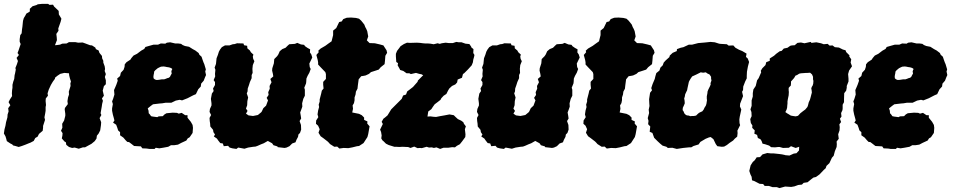

<svg xmlns="http://www.w3.org/2000/svg" viewBox="-29 -739 4887 985"><path d="M6 -15 3 -27 -1 -40 -9 -54 -6 -75 -1 -94 2 -112 6 -126 9 -137 10 -152 15 -167 13 -184 24 -199 15 -215 22 -229 33 -246 32 -260 33 -276 35 -289V-304L39 -320L44 -334L46 -354L48 -361L52 -382L50 -390L58 -410L63 -426L56 -442L68 -457L61 -467L66 -480L71 -495L77 -513L72 -525V-538L75 -559L82 -568L84 -589L86 -602L89 -632L93 -646L102 -661L106 -669L124 -680V-694L138 -707L158 -713L165 -717L185 -719H218L225 -714L243 -715L249 -705L266 -689L272 -683L273 -665L282 -650L286 -643L282 -627L270 -593L271 -581L260 -565L262 -548L263 -533L258 -520L253 -507L264 -508L279 -510L290 -515L313 -516L325 -523H357L372 -520L395 -521L409 -516L433 -507L443 -506L460 -495L463 -487L477 -480L481 -468L494 -452L495 -440L501 -427V-418L508 -399L510 -385L508 -375L514 -359L509 -344L514 -327V-307L504 -297L498 -274L504 -248L494 -234L499 -222L495 -206L493 -192L487 -158L491 -149L482 -133L490 -112L489 -97L485 -70L477 -54L468 -43L466 -28L457 -15L440 -1L427 6L407 17H396L375 24L354 18L341 20L325 15L311 4L309 -9L302 -13L288 -29L291 -43L292 -56L284 -68L291 -84L290 -104L300 -121L306 -145V-155L303 -177L304 -185L319 -205L317 -220L320 -239L325 -254L324 -269L333 -298L332 -311L335 -321L330 -336L326 -352L325 -363L301 -365L280 -360L265 -350L253 -340V-335L242 -320L232 -303L221 -279L215 -260L217 -248L206 -234L205 -221L207 -200L205 -190V-171L203 -158L199 -137L202 -124L192 -93V-84L190 -68L171 -52L164 -38L152 -31L144 -16L127 -7L119 -4L102 3L83 10L67 15L50 10L38 7L34 2L24 -3Z M737 25 724 23 701 22 694 12 677 11 659 10 645 -1 633 -10 624 -11 615 -20 604 -33 587 -45V-61L577 -70L573 -83L567 -99L551 -110L558 -121L555 -133L550 -151L546 -171V-183L550 -205L546 -219L551 -231L558 -254L556 -277L563 -293L568 -305L575 -325L572 -336L587 -349L591 -366L605 -381L610 -396L611 -409L620 -420L640 -433L645 -441L656 -454L674 -463L695 -479L711 -488L717 -498L734 -503L759 -510H782L796 -516L819 -515L827 -520L844 -522L870 -516H885L900 -514L908 -508L920 -503L941 -499L960 -487L973 -480L990 -467L994 -458L1005 -448L1010 -433L1015 -419L1019 -410L1027 -383L1024 -372L1028 -354L1023 -343L1016 -325L1003 -310L1001 -295L988 -281L976 -256L962 -250L933 -235L905 -224L893 -227L873 -223L850 -212H834H821L803 -209L790 -208L756 -204L745 -196L729 -183L733 -171L734 -158L739 -153L746 -143L755 -141L778 -138L785 -142L806 -143L815 -152L825 -158L857 -161L879 -160L888 -156L903 -160L921 -148H933V-135L950 -114L959 -98L961 -83L959 -57L944 -35L934 -29L927 -18L901 -6L884 3L864 6H848L834 14L807 19L788 22L770 19L764 25ZM772 -329H781L789 -330L795 -331L801 -332H813L822 -335L829 -338L837 -340L843 -345L847 -353L852 -362L850 -372L852 -379L855 -385L850 -389L843 -392L835 -394L827 -395L818 -397L810 -398L797 -397L790 -394L780 -389L774 -384L768 -379L762 -372L761 -363L759 -354L758 -345L759 -337L765 -332Z M1184 25 1163 22 1149 18 1141 9 1119 11 1114 -3 1101 -5 1090 -19 1084 -28 1068 -39 1074 -49 1066 -61 1064 -73 1050 -90 1049 -105 1047 -118 1046 -134 1054 -149 1046 -165 1048 -180 1056 -198V-209L1053 -232L1058 -259L1067 -272L1064 -285L1074 -303V-318L1067 -328L1075 -347L1074 -360L1076 -381L1072 -392L1079 -411L1082 -440L1089 -458L1094 -474L1100 -485L1109 -497L1125 -506H1148L1165 -512L1175 -513L1187 -517L1220 -516L1223 -507L1239 -504L1240 -491L1253 -480L1258 -471L1271 -459L1268 -449L1270 -437L1276 -425L1268 -405L1266 -386L1267 -365L1262 -354V-338L1253 -318L1248 -302L1242 -285L1241 -270L1237 -260L1244 -239L1240 -220L1239 -199L1233 -182L1241 -170L1233 -156L1246 -147L1269 -144L1294 -149L1311 -163L1314 -167L1322 -184L1336 -197L1346 -224L1339 -237L1349 -252L1347 -266L1355 -284L1354 -298L1364 -317L1358 -334L1373 -347L1371 -360L1367 -377L1368 -389L1376 -414L1378 -436L1393 -451L1399 -460L1406 -476L1419 -487L1436 -494L1447 -505L1455 -512L1484 -514L1496 -519L1515 -511L1531 -509L1536 -502L1549 -493L1562 -486L1561 -470L1568 -460L1573 -444L1558 -413L1560 -395L1565 -385L1558 -366L1549 -350L1543 -336L1542 -319L1541 -311L1532 -289L1535 -279V-261V-248L1527 -232L1521 -209L1522 -192L1516 -175L1511 -162L1514 -145L1516 -131L1508 -118L1515 -98L1516 -74L1510 -57L1502 -49L1500 -37L1492 -22L1487 -9L1470 -3L1456 11L1441 18L1431 20L1396 16L1394 12L1374 6L1367 -4L1345 -16L1324 -4L1311 1L1293 9L1282 13L1270 14L1244 18L1225 24L1193 18Z M1712 23 1701 13 1686 14 1664 0 1658 -7 1652 -13 1630 -30 1616 -40 1605 -58 1611 -76 1603 -94 1592 -104 1593 -121 1604 -138 1600 -152 1603 -172 1608 -190 1606 -202 1611 -218V-229L1619 -260L1622 -274L1631 -285L1629 -304V-319L1643 -334V-359L1640 -369L1616 -394L1603 -408V-419L1601 -431L1594 -457L1606 -471L1604 -479L1616 -490L1640 -504L1655 -515L1672 -527L1680 -559V-582L1696 -595L1711 -626L1724 -629L1732 -641L1750 -648L1772 -649L1797 -647L1813 -643L1824 -633L1840 -613L1845 -600L1850 -591L1855 -579L1860 -552L1853 -532L1867 -518L1894 -517L1920 -511L1938 -506L1943 -498L1954 -481L1957 -468L1948 -453L1946 -427L1944 -410L1924 -394L1914 -382L1899 -377L1874 -369L1864 -360L1847 -352L1837 -350L1824 -348L1811 -332L1807 -302L1805 -284L1797 -269L1795 -254L1790 -239V-225L1787 -210L1780 -198L1782 -181L1778 -162L1813 -155L1827 -148L1839 -136V-124L1856 -116L1855 -105L1867 -91L1860 -51L1856 -36L1836 -5L1813 10L1803 11L1779 17L1758 21L1734 20Z M2164 -141 2179 -142 2194 -140 2208 -139 2228 -143 2251 -147 2277 -152 2299 -148 2308 -139 2320 -128 2337 -120 2348 -112 2351 -104 2361 -91 2356 -76 2359 -50 2358 -36 2342 -14 2330 1 2315 9 2305 17 2291 16 2270 19H2246L2229 25L2210 17L2197 20L2186 17L2172 18L2160 14L2135 21L2126 20L2113 21L2096 13L2077 20L2064 15H2057L2035 14L2021 15L2002 14H1994L1965 5L1951 -2L1939 -14L1933 -19L1927 -29L1929 -44L1926 -62L1921 -74L1935 -103L1929 -114L1938 -130L1946 -136L1959 -147L1978 -178L1997 -197L2022 -222L2032 -232L2039 -249L2054 -254L2060 -270L2072 -279L2090 -293L2097 -301L2113 -319L2115 -326L2129 -340L2142 -353L2133 -358L2122 -360L2105 -365L2079 -359L2071 -363H2057L2040 -375L2024 -380L2020 -388L2011 -404L2013 -415L2004 -421L2002 -449V-463L2008 -478L2018 -491L2026 -502L2043 -513L2059 -520L2074 -519L2110 -520L2126 -519L2141 -517L2153 -516H2166L2179 -515L2196 -512L2216 -517L2227 -514L2237 -517L2257 -520L2274 -518H2294L2312 -524L2325 -522H2339L2359 -515L2379 -513L2388 -500L2389 -496L2400 -487L2399 -467L2405 -457L2403 -447L2399 -433L2397 -419L2391 -404L2372 -383L2353 -364L2346 -359L2341 -340L2319 -331L2316 -316L2307 -306L2290 -298L2276 -285L2270 -275L2261 -257L2247 -248L2235 -235L2231 -227L2217 -216L2201 -204L2191 -190L2184 -179L2168 -167Z M2556 25 2535 22 2521 18 2513 9 2491 11 2486 -3 2473 -5 2462 -19 2456 -28 2440 -39 2446 -49 2438 -61 2436 -73 2422 -90 2421 -105 2419 -118 2418 -134 2426 -149 2418 -165 2420 -180 2428 -198V-209L2425 -232L2430 -259L2439 -272L2436 -285L2446 -303V-318L2439 -328L2447 -347L2446 -360L2448 -381L2444 -392L2451 -411L2454 -440L2461 -458L2466 -474L2472 -485L2481 -497L2497 -506H2520L2537 -512L2547 -513L2559 -517L2592 -516L2595 -507L2611 -504L2612 -491L2625 -480L2630 -471L2643 -459L2640 -449L2642 -437L2648 -425L2640 -405L2638 -386L2639 -365L2634 -354V-338L2625 -318L2620 -302L2614 -285L2613 -270L2609 -260L2616 -239L2612 -220L2611 -199L2605 -182L2613 -170L2605 -156L2618 -147L2641 -144L2666 -149L2683 -163L2686 -167L2694 -184L2708 -197L2718 -224L2711 -237L2721 -252L2719 -266L2727 -284L2726 -298L2736 -317L2730 -334L2745 -347L2743 -360L2739 -377L2740 -389L2748 -414L2750 -436L2765 -451L2771 -460L2778 -476L2791 -487L2808 -494L2819 -505L2827 -512L2856 -514L2868 -519L2887 -511L2903 -509L2908 -502L2921 -493L2934 -486L2933 -470L2940 -460L2945 -444L2930 -413L2932 -395L2937 -385L2930 -366L2921 -350L2915 -336L2914 -319L2913 -311L2904 -289L2907 -279V-261V-248L2899 -232L2893 -209L2894 -192L2888 -175L2883 -162L2886 -145L2888 -131L2880 -118L2887 -98L2888 -74L2882 -57L2874 -49L2872 -37L2864 -22L2859 -9L2842 -3L2828 11L2813 18L2803 20L2768 16L2766 12L2746 6L2739 -4L2717 -16L2696 -4L2683 1L2665 9L2654 13L2642 14L2616 18L2597 24L2565 18Z M3084 23 3073 13 3058 14 3036 0 3030 -7 3024 -13 3002 -30 2988 -40 2977 -58 2983 -76 2975 -94 2964 -104 2965 -121 2976 -138 2972 -152 2975 -172 2980 -190 2978 -202 2983 -218V-229L2991 -260L2994 -274L3003 -285L3001 -304V-319L3015 -334V-359L3012 -369L2988 -394L2975 -408V-419L2973 -431L2966 -457L2978 -471L2976 -479L2988 -490L3012 -504L3027 -515L3044 -527L3052 -559V-582L3068 -595L3083 -626L3096 -629L3104 -641L3122 -648L3144 -649L3169 -647L3185 -643L3196 -633L3212 -613L3217 -600L3222 -591L3227 -579L3232 -552L3225 -532L3239 -518L3266 -517L3292 -511L3310 -506L3315 -498L3326 -481L3329 -468L3320 -453L3318 -427L3316 -410L3296 -394L3286 -382L3271 -377L3246 -369L3236 -360L3219 -352L3209 -350L3196 -348L3183 -332L3179 -302L3177 -284L3169 -269L3167 -254L3162 -239V-225L3159 -210L3152 -198L3154 -181L3150 -162L3185 -155L3199 -148L3211 -136V-124L3228 -116L3227 -105L3239 -91L3232 -51L3228 -36L3208 -5L3185 10L3175 11L3151 17L3130 21L3106 20Z M3505 17 3476 20 3443 25 3420 19 3397 20 3390 14 3370 8 3358 -2 3344 -15 3327 -32 3318 -57 3304 -63 3307 -90 3296 -102 3298 -119 3294 -133 3301 -159 3299 -176 3303 -195 3302 -209 3301 -230 3306 -263 3316 -276 3312 -287 3319 -308 3330 -334 3333 -347 3338 -364 3354 -377 3359 -392 3371 -404 3376 -418 3386 -429 3405 -446 3407 -454 3422 -468 3443 -477 3444 -487 3463 -494 3477 -497 3505 -510H3522L3553 -518L3588 -521L3616 -524L3638 -522L3660 -515L3667 -514L3684 -513L3700 -512L3709 -505L3733 -506L3744 -494L3762 -484L3779 -477L3801 -464L3798 -447L3807 -439L3814 -421L3808 -398L3803 -371L3802 -349V-337L3794 -321L3784 -295L3783 -277L3778 -268L3783 -246L3768 -207L3767 -193L3774 -177L3766 -140L3764 -126L3765 -107L3768 -97L3754 -69L3755 -56L3753 -38L3741 -28L3732 -18L3714 -6L3700 5L3686 13L3674 14L3651 11L3643 0L3631 -25L3617 -36L3608 -34L3591 -27L3564 -11L3555 2L3529 10L3517 17ZM3512 -143 3523 -144H3531L3542 -146L3549 -153L3557 -160L3563 -163L3574 -168L3581 -177L3585 -186L3592 -197L3595 -206L3598 -225L3597 -233V-245L3600 -260L3601 -270L3605 -280L3609 -288L3613 -296L3617 -306L3616 -312L3621 -326L3619 -336V-345L3611 -357L3600 -362L3592 -368L3578 -366L3566 -368L3554 -362L3544 -357L3531 -351L3522 -347L3515 -337L3509 -327L3505 -319L3502 -305L3500 -296L3498 -287L3496 -276L3492 -268L3486 -255L3484 -243L3481 -234L3483 -223L3484 -209L3480 -199L3474 -186L3473 -174L3477 -169L3480 -162L3482 -157L3489 -150L3495 -147L3505 -146Z M3956 221H3934L3916 215H3894L3886 205L3868 204L3841 190L3829 186L3827 168L3821 156L3815 138L3822 109L3833 92L3843 83L3853 68L3870 67L3883 53L3897 49L3907 46L3926 48H3940L3968 51L3983 53L3997 56L3999 57L4021 59L4043 49L4057 47L4070 33L4071 14L4053 20L4042 16L4029 11L4018 19L3988 20L3970 15H3964L3947 17L3927 16L3917 8L3896 1L3883 -2L3878 -16L3872 -25L3859 -31L3855 -47L3841 -53L3843 -70L3830 -83L3831 -95L3823 -108L3820 -128L3827 -143L3826 -164L3821 -178L3827 -196V-224L3833 -244V-261L3836 -280L3848 -298L3855 -327L3863 -338L3876 -368L3874 -376L3882 -389L3898 -405L3902 -420L3920 -427V-439L3942 -453L3953 -463L3971 -476L3981 -478L3992 -490L4011 -494L4025 -504L4033 -506L4048 -507L4062 -519L4080 -521L4098 -517L4130 -524L4134 -519L4159 -522L4183 -517L4197 -512L4217 -514L4227 -505L4242 -506L4254 -497L4275 -495L4295 -485L4309 -481L4312 -472L4329 -455L4328 -449L4338 -435L4335 -418L4342 -399L4327 -377L4322 -359L4324 -335V-321L4315 -298V-289L4312 -274L4302 -261L4301 -230V-215L4294 -202V-183L4293 -174L4286 -159L4288 -141L4280 -130L4286 -113L4277 -101L4279 -87L4278 -70L4271 -50L4274 -27L4263 -13L4264 1L4263 15L4254 37L4248 60L4239 70L4226 98L4211 112L4207 124L4198 132L4175 156L4157 169L4144 172L4131 182L4114 196L4094 199L4085 208L4066 210L4047 217L4030 220L3999 218L3970 226ZM4053 -142 4065 -145 4077 -158 4091 -169 4102 -177 4113 -190 4116 -198 4120 -214 4126 -227 4130 -241 4133 -253 4136 -264 4135 -275 4133 -286 4136 -294 4140 -300 4143 -310 4144 -324 4142 -332V-345L4137 -357L4127 -366L4114 -365H4107L4094 -364L4080 -363L4071 -361L4060 -354L4052 -351L4045 -339L4038 -331L4029 -321V-312L4028 -300L4022 -294L4017 -288V-276L4018 -267L4017 -250L4013 -231L4011 -219V-208L4010 -199L4009 -186L4006 -176L4000 -164L4010 -157L4017 -153L4028 -146L4039 -144Z M4540 25 4527 23 4504 22 4497 12 4480 11 4462 10 4448 -1 4436 -10 4427 -11 4418 -20 4407 -33 4390 -45V-61L4380 -70L4376 -83L4370 -99L4354 -110L4361 -121L4358 -133L4353 -151L4349 -171V-183L4353 -205L4349 -219L4354 -231L4361 -254L4359 -277L4366 -293L4371 -305L4378 -325L4375 -336L4390 -349L4394 -366L4408 -381L4413 -396L4414 -409L4423 -420L4443 -433L4448 -441L4459 -454L4477 -463L4498 -479L4514 -488L4520 -498L4537 -503L4562 -510H4585L4599 -516L4622 -515L4630 -520L4647 -522L4673 -516H4688L4703 -514L4711 -508L4723 -503L4744 -499L4763 -487L4776 -480L4793 -467L4797 -458L4808 -448L4813 -433L4818 -419L4822 -410L4830 -383L4827 -372L4831 -354L4826 -343L4819 -325L4806 -310L4804 -295L4791 -281L4779 -256L4765 -250L4736 -235L4708 -224L4696 -227L4676 -223L4653 -212H4637H4624L4606 -209L4593 -208L4559 -204L4548 -196L4532 -183L4536 -171L4537 -158L4542 -153L4549 -143L4558 -141L4581 -138L4588 -142L4609 -143L4618 -152L4628 -158L4660 -161L4682 -160L4691 -156L4706 -160L4724 -148H4736V-135L4753 -114L4762 -98L4764 -83L4762 -57L4747 -35L4737 -29L4730 -18L4704 -6L4687 3L4667 6H4651L4637 14L4610 19L4591 22L4573 19L4567 25ZM4575 -329H4584L4592 -330L4598 -331L4604 -332H4616L4625 -335L4632 -338L4640 -340L4646 -345L4650 -353L4655 -362L4653 -372L4655 -379L4658 -385L4653 -389L4646 -392L4638 -394L4630 -395L4621 -397L4613 -398L4600 -397L4593 -394L4583 -389L4577 -384L4571 -379L4565 -372L4564 -363L4562 -354L4561 -345L4562 -337L4568 -332Z"/></svg>

Font: Winky Rough ExtraBold
Style: Italic
Weight: 800
Italic angle: -8.97852°
Designer: Simon Atzbach
Foundry: typofactur
Version: Version 1.206; ttfautohint (v1.8.4.7-5d5b)